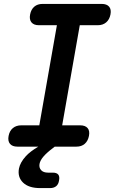

<svg xmlns="http://www.w3.org/2000/svg" viewBox="-20 -750 640 982"><path d="M298 -109H390Q416 -109 428 -95Q440 -81 435 -55Q430 -29 413.5 -14.5Q397 0 371 0H260L251 7Q219 31 202 51Q185 71 182 89Q179 108 190.5 120.5Q202 133 226 133H250Q270 133 278 143Q286 153 282 173Q279 193 267 202.5Q255 212 236 212H185Q127 212 98 184Q69 156 77 112Q83 81 112 49Q135 24 176 0H69Q43 0 31 -14.5Q19 -29 24 -55Q29 -81 46 -95Q63 -109 89 -109H181L271 -621H179Q153 -621 141 -635.5Q129 -650 134 -676Q139 -702 155.5 -716Q172 -730 198 -730H500Q526 -730 538 -716Q550 -702 545 -676Q540 -650 523 -635.5Q506 -621 480 -621H388Z"/></svg>

Font: Maple Mono NL SemiBold
Style: Italic
Weight: 600
Italic angle: -10°
Monospace: yes
Designer: subframe7536
Version: Version 7.000